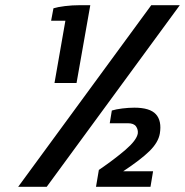

<svg xmlns="http://www.w3.org/2000/svg" viewBox="-20 -720 713 740"><path d="M50 0 563 -700H673L160 0ZM190 -400 232 -640H177L186 -688Q202 -693 230 -696.5Q258 -700 288 -700H328L275 -400ZM350 0 361 -65Q421 -106 463.5 -142.5Q506 -179 511 -205Q513 -220 504.5 -232.5Q496 -245 473 -245H403L411 -294Q427 -299 451.5 -302Q476 -305 498 -305Q558 -305 581 -279.5Q604 -254 596 -205Q590 -171 556.5 -138Q523 -105 455 -60H570L560 0Z"/></svg>

Font: Cuprum
Style: Bold Italic
Weight: 700
Italic angle: -10°
Designer: Jovanny Lemonad
Foundry: Jovanny Lemonad
Version: Version 3.000